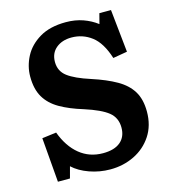

<svg xmlns="http://www.w3.org/2000/svg" viewBox="-108 -805 824 909"><g transform="rotate(-15 303.5 -350.0)"><path d="M322 14Q269 14 220 -3.5Q171 -21 140 -50L125 6H66L48 -212L118 -221Q145 -148 193.5 -108.5Q242 -69 308 -69Q364 -69 393.5 -94Q423 -119 423 -164Q423 -212 388.5 -240Q354 -268 273 -294Q207 -314 161 -340.5Q115 -367 91.5 -407Q68 -447 68 -508Q68 -559 92.5 -606Q117 -653 168 -683.5Q219 -714 297 -714Q343 -714 381 -700.5Q419 -687 449 -664L462 -714H519L541 -504L471 -492Q446 -571 402.5 -604Q359 -637 304 -637Q258 -637 228.5 -612.5Q199 -588 199 -545Q199 -500 234 -473.5Q269 -447 344 -423Q415 -400 463 -372.5Q511 -345 535 -305.5Q559 -266 559 -206Q559 -138 526.5 -88.5Q494 -39 440 -12.5Q386 14 322 14Z"/></g></svg>

Font: Literata SemiBold
Style: Regular
Weight: 600
Designer: Latin by Veronika Burian and Jose Scaglione. Greek by Irene Vlachou. Cyrillic by Vera Evstafieva.
Foundry: TypeTogether
Version: Version 3.103; ttfautohint (v1.8.4.7-5d5b);gftools[0.9.29]